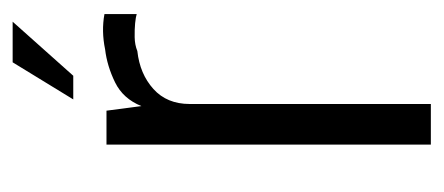

<svg xmlns="http://www.w3.org/2000/svg" viewBox="-212 -466 678 293"><g transform="rotate(-90 126.5 -319.0)"><path d="M52.8 0V-495H104.6L111.6 -441.7Q122.9 -469.7 147.8 -481.9Q172.8 -494.1 198.1 -497.1Q226.2 -502.9 252 -498.1V-448.9Q247.7 -450.3 238 -451.3Q228.3 -452.2 216.7 -452Q205.2 -451.8 195.5 -447.9Q160.7 -444.1 137.7 -423.4Q114.8 -402.7 114.8 -368V0ZM121.8 -545.7 178.4 -638.2H240.4L157.9 -545.7Z"/></g></svg>

Font: Alumni Sans SC Thin
Style: Regular
Weight: 100
Designer: Robert E. Leuschke
Foundry: Robert E. Leuschke
Version: Version 1.018